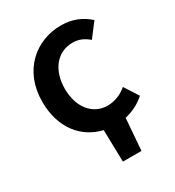

<svg xmlns="http://www.w3.org/2000/svg" viewBox="-165 -601 792 870"><g transform="rotate(-30 231.0 -165.5)"><path d="M41 -245C41 -107 115 -19 218 5L222 172H319L332 6C370 -2 407 -20 438 -48L391 -121C364 -98 329 -82 290 -82C213 -82 159 -147 159 -245C159 -344 214 -409 293 -409C325 -409 350 -398 376 -376L431 -448C395 -480 350 -503 287 -503C156 -503 41 -409 41 -245Z"/></g></svg>

Font: DAIFUKU Sans Semibold
Style: Regular
Weight: 600
Designer: Original font ‘Source Sans 3’ : Paul D. Hunt
Foundry: Daifuku
Version: Version 1.000